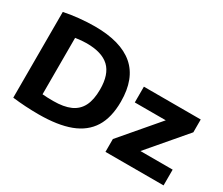

<svg xmlns="http://www.w3.org/2000/svg" viewBox="-125 -1065 1609 1388"><g transform="rotate(30 680.0 -371.0)"><path d="M72 -6V-721.5Q126 -733.5 195 -740.5Q264 -747.5 327 -747.5Q543 -747.5 651.8 -654.5Q760.5 -561.5 760.5 -370Q760.5 -237.5 708.8 -154.5Q657 -71.5 553.2 -32.2Q449.5 7 289.5 7Q178 7 72 -6ZM586 -371Q586 -496.5 524.8 -554.2Q463.5 -612 335.5 -612Q294.5 -612 243 -604V-133Q276 -129.5 334 -129.5Q421 -129.5 476.5 -154.2Q532 -179 559 -232Q586 -285 586 -371ZM1061 -131.5H1330V0H845V-107L1108.5 -415.5H850V-547H1324.5V-440Z"/></g></svg>

Font: Encode Sans Semi Expanded
Style: Bold
Weight: 700
Width: 6
Designer: Multiple Designers
Foundry: Impallari Type
Version: Version 2.000